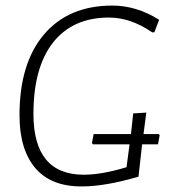

<svg xmlns="http://www.w3.org/2000/svg" viewBox="-20 -664 633 689"><path d="M275 5Q164 6 107 -60.5Q50 -127 50 -251Q50 -437 138 -540.5Q226 -644 383 -644Q470 -644 551 -593L534 -548H526Q449 -601 371 -601Q241 -601 170.5 -511.5Q100 -422 100 -255Q100 -37 281 -37Q345 -37 434 -64L445 -146H313L310 -151L316 -183H450L458 -257L505 -260L495 -183H550L553 -179L547 -146H490L477 -30Q357 5 275 5Z"/></svg>

Font: Alegreya Sans Light
Style: Italic
Weight: 300
Italic angle: -7°
Designer: Juan Pablo del Peral
Foundry: Huerta Tipografica
Version: Version 2.007